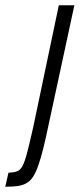

<svg xmlns="http://www.w3.org/2000/svg" viewBox="-78 -708 302 728"><path d="M-58 0 -46 -53Q-25 -54 -13 -58.5Q-1 -63 7.5 -79Q16 -95 25 -129.5Q34 -164 48 -226L145 -688H204L108 -243Q96 -185 86 -145Q76 -105 66.5 -78.5Q57 -52 46.5 -36.5Q36 -21 21.5 -13Q7 -5 -12 -2.5Q-31 0 -58 0Z"/></svg>

Font: Saira UltraCondensed
Style: Italic
Weight: 400
Width: 1
Italic angle: -12°
Designer: Hector Gatti with collaboration of the Omnibus-Type team
Foundry: Omnibus-Type
Version: Version 1.101